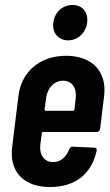

<svg xmlns="http://www.w3.org/2000/svg" viewBox="-20 -743 440 771"><path d="M254 -581C292 -581 325 -611 330 -652C335 -694 311 -723 271 -723C231 -723 199 -694 194 -652C189 -611 214 -581 254 -581ZM382 -225 398 -357C410 -453 353 -519 245 -519C138 -519 65 -453 54 -357L29 -154C16 -55 74 8 180 8C284 8 347 -45 368 -137C370 -145 366 -150 359 -150L272 -154C265 -154 261 -151 258 -144C248 -115 225 -92 193 -92C158 -92 137 -121 142 -163L148 -208C148 -211 150 -213 153 -213H369C375 -213 381 -218 382 -225ZM233 -419C269 -419 289 -390 284 -348L279 -303C278 -300 276 -298 273 -298H164C161 -298 159 -300 159 -303L165 -348C170 -390 198 -419 233 -419Z"/></svg>

Font: Barlow Condensed SemiBold
Style: Italic
Weight: 600
Width: 3
Italic angle: -7°
Designer: Jeremy Tribby
Foundry: Tribby Type
Version: Version 1.422;hotconv 1.0.109;makeotfexe 2.5.65596